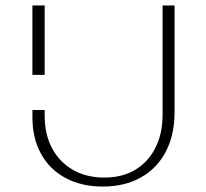

<svg xmlns="http://www.w3.org/2000/svg" viewBox="-20 -678 758 705"><path d="M144 -274V-253Q144 -185 171 -134Q198 -83 247.5 -54.5Q297 -26 363 -26Q429 -26 476.5 -54.5Q524 -83 550.5 -135Q577 -187 577 -257V-658H621V-266Q621 -183 589 -121.5Q557 -60 497.5 -26.5Q438 7 357 7Q280 7 221.5 -24Q163 -55 131 -112.5Q99 -170 99 -248V-274ZM99 -403V-658H144V-403Z"/></svg>

Font: Ysabeau SC ExtraLight
Style: Regular
Weight: 250
Designer: Christian Thalmann (Catharsis Fonts)
Version: Version 2.001;gftools[0.9.30]; featfreeze: smcp